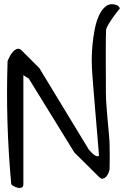

<svg xmlns="http://www.w3.org/2000/svg" viewBox="-20 -905 625 927"><path d="M34.2 -16.6Q20.5 -165 16.1 -313.5Q11.7 -461.9 16.6 -610.4Q18.6 -615.2 24.9 -628.4Q31.2 -641.6 40.5 -652.8Q49.8 -664.1 61.5 -668.5Q73.2 -672.9 85 -661.1L169.9 -576.2L407.2 -185.5L412.1 -178.7Q418 -171.9 425.8 -164.6Q433.6 -157.2 441.9 -152.8Q450.2 -148.4 458 -153.3Q457 -168.9 454.1 -202.1Q451.2 -235.4 447.8 -276.9Q444.3 -318.4 440.4 -364.3Q436.5 -410.2 433.1 -452.1Q429.7 -494.1 427.2 -527.3Q424.8 -560.5 423.8 -576.2Q422.9 -588.9 422.9 -618.7Q422.9 -648.4 426.3 -685.5Q429.7 -722.7 437 -761.7Q444.3 -800.8 458 -830.6Q471.7 -860.4 492.2 -875.5Q512.7 -890.6 542 -880.9Q545.9 -880.9 552.2 -874.5Q558.6 -868.2 558.6 -864.3Q551.8 -855.5 542 -843.3Q532.2 -831.1 522.9 -817.4Q513.7 -803.7 504.9 -789.6Q496.1 -775.4 492.2 -762.7Q491.2 -750 491.2 -723.6Q491.2 -697.3 490.7 -663.6Q490.2 -629.9 490.7 -593.3Q491.2 -556.6 491.2 -522.5V-462.9Q491.2 -436.5 492.2 -423.8Q492.2 -416 494.6 -386.2Q497.1 -356.4 500 -322.3Q502.9 -288.1 505.9 -257.8Q508.8 -227.5 508.8 -219.7Q508.8 -210 509.3 -189.5Q509.8 -168.9 509.8 -147.5Q509.8 -126 509.3 -107.9Q508.8 -89.8 508.8 -85Q507.8 -80.1 503.9 -70.3Q500 -60.5 493.2 -52.7Q486.3 -44.9 477.5 -42.5Q468.8 -40 458 -50.8L338.9 -168.9L119.1 -525.4L92.8 -542V-16.6Q92.8 -2.9 84.5 0.5Q76.2 3.9 65.9 1.5Q55.7 -1 45.9 -6.3Q36.1 -11.7 34.2 -16.6Z"/></svg>

Font: Over the Rainbow
Style: Regular
Weight: 400
Designer: Kimberly Geswein
Foundry: Kimberly Geswein
Version: Version 1.002 2010